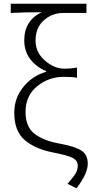

<svg xmlns="http://www.w3.org/2000/svg" viewBox="-20 -815 498 1037"><path d="M393 202 345 178Q379 138 389.5 119.5Q400 101 400 79Q400 53 373.5 38.5Q347 24 269 9Q170 -10 113.5 -58.5Q57 -107 57 -206Q57 -286 107 -346.5Q157 -407 229 -427V-431Q176 -453 143.5 -495.5Q111 -538 111 -597Q111 -704 205 -749Q107 -749 38 -745V-795H447V-745H322Q261 -745 216.5 -705Q172 -665 172 -596Q172 -532 222.5 -488Q273 -444 328 -444Q362 -444 396 -450V-395Q370 -400 324 -400Q243 -400 180.5 -349Q118 -298 118 -211Q118 -129 167.5 -91.5Q217 -54 304 -39Q386 -24 420 -1.5Q454 21 454 69Q454 123 393 202Z"/></svg>

Font: Noto Sans Korean Light
Style: Regular
Weight: 300
Designer: Ryoko NISHIZUKA  (kana & ideographs); Paul D. Hunt (Latin, Greek & Cyrillic); Wenlong ZHANG  (bopomofo); Sandoll Communi
Foundry: Adobe Systems Incorporated
Version: Version 1.000;PS 1;hotconv 1.0.78;makeotf.lib2.5.61930